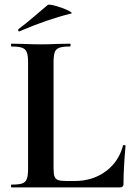

<svg xmlns="http://www.w3.org/2000/svg" viewBox="-20 -815 585 835"><path d="M517.1 -15.1Q517.1 0 502 0H29.8Q27.8 0 27.8 -6.1Q27.8 -12.2 29.8 -12.2Q62 -12.2 76.4 -17.1Q90.8 -22 96.4 -36.4Q102.1 -50.8 102.1 -81.1V-543.9Q102.1 -573.7 96.4 -587.9Q90.8 -602.1 75.9 -607.4Q61 -612.8 29.8 -612.8Q27.8 -612.8 27.8 -618.9Q27.8 -625 29.8 -625L81.1 -624Q127 -622.1 157 -622.1Q187 -622.1 232.9 -624L284.2 -625Q287.1 -625 287.1 -618.9Q287.1 -612.8 284.2 -612.8Q253.4 -612.8 238.3 -607.4Q223.1 -602.1 218 -587.6Q212.9 -573.2 212.9 -543V-85Q212.9 -59.1 217 -47.6Q221.2 -36.1 232.7 -32Q244.1 -27.8 270 -27.8H304.2Q382.3 -27.8 439.2 -69.3Q496.1 -110.8 515.1 -182.1Q515.1 -184.1 520.5 -184.1Q525.9 -184.1 525.9 -180.2Q517.1 -81.1 517.1 -15.1ZM64 -678.2Q60.1 -678.2 59.1 -682.6Q58.1 -687 61 -689Q89.8 -710 130.9 -745.4Q171.9 -780.8 187 -793Q191.9 -797.9 222.4 -789.3Q252.9 -780.8 276.4 -769.3Q299.8 -757.8 288.1 -755.9Q183.1 -730 65.9 -679.2Z"/></svg>

Font: Cormorant-Bold
Style: Bold
Weight: 700
Designer: Christian Thalmann (Catharsis Fonts)
Version: Version 3.000